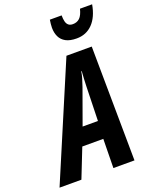

<svg xmlns="http://www.w3.org/2000/svg" viewBox="-234 -1041 893 1132"><g transform="rotate(-20 213.0 -475.0)"><path d="M-62 0 242.2 -716.8H400.9L408.2 0H275.9L278.8 -182.1H147L75.2 0ZM189 -292H285.2L291 -508.8Q292 -533.2 293 -555.4Q293.9 -577.6 295.9 -601.1H293Q289.6 -579.1 283 -557.4Q276.4 -535.6 268.1 -511.2ZM335 -792Q293 -792 267.3 -805.9Q241.7 -819.8 230 -844.5Q218.3 -869.1 218.3 -900.9Q218.3 -912.1 219.7 -924.8Q221.2 -937.5 223.1 -950.2H296.9Q296.9 -927.7 300.8 -911.9Q304.7 -896 314.7 -887.5Q324.7 -878.9 342.3 -878.9Q368.2 -878.9 385.3 -895Q402.3 -911.1 412.1 -950.2H488.3Q474.6 -873.5 434.8 -832.8Q395 -792 335 -792Z"/></g></svg>

Font: Open Sans Condensed
Style: Italic
Weight: 400
Width: 3
Italic angle: -12°
Designer: Monotype Design Team
Foundry: Monotype Imaging Inc.
Version: Version 3.000